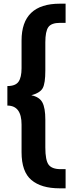

<svg xmlns="http://www.w3.org/2000/svg" viewBox="-20 -821 396 1042"><path d="M97 -145Q97 -248 20 -248V-354Q64 -354 80.5 -377.5Q97 -401 97 -451V-601Q97 -801 305 -801H336V-697H306Q259 -697 242.5 -674Q226 -651 226 -591V-438Q226 -369 212 -343Q198 -317 150 -304Q194 -295 210 -265Q226 -235 226 -172V-21Q226 49 244 73Q262 97 309 97H336V201H303Q204 201 150.5 156Q97 111 97 5Z"/></svg>

Font: Gudea
Style: Bold
Weight: 700
Designer: Agustina Mingote
Foundry: Agustina Mingote
Version: Version 1.002